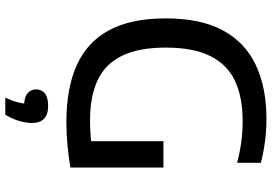

<svg xmlns="http://www.w3.org/2000/svg" viewBox="-171 -619 1028 726"><g transform="rotate(90 343.0 -256.0)"><path d="M442.5 7Q312.5 7 225.2 -32.8Q138 -72.5 93.8 -155.5Q49.5 -238.5 49.5 -368.5Q49.5 -501 95 -585Q140.5 -669 225.8 -709.2Q311 -749.5 429.5 -749.5Q472 -749.5 513.2 -744.2Q554.5 -739 595.5 -728.5V-638.5Q552.5 -650 513.8 -654.8Q475 -659.5 437 -659.5Q348.5 -659.5 286.8 -631Q225 -602.5 192.5 -538.5Q160 -474.5 160 -368Q160 -266.5 190.8 -203.5Q221.5 -140.5 282.5 -111.5Q343.5 -82.5 435 -82.5Q469 -82.5 500 -85.2Q531 -88 557.5 -92.5L514 -51V-360H613.5V-8Q566.5 -0.5 525.5 3.2Q484.5 7 442.5 7ZM349 238Q363 207.5 368 185.8Q373 164 373 142L390.5 167H381.5Q349 167 333.5 154.5Q318 142 318 121.5Q318 100.5 333.5 88.2Q349 76 380.5 76Q413 76 429 91.5Q445 107 445 137Q445 160 436.8 187.2Q428.5 214.5 413.5 238Z"/></g></svg>

Font: Encode Sans SC Condensed Thin Medium
Style: Regular
Weight: 500
Version: Version 3.002